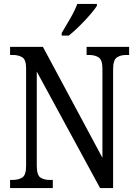

<svg xmlns="http://www.w3.org/2000/svg" viewBox="-20 -951 695 971"><path d="M31 0V-41H43Q74 -41 93 -53.5Q112 -66 112 -113V-605Q112 -649 93 -661Q74 -673 45 -673H31V-714H197L498 -153V-605Q498 -648 479 -660.5Q460 -673 431 -673H418V-714H633V-673H618Q589 -673 570.5 -660Q552 -647 552 -601V0H486L166 -589V-113Q166 -66 184 -53.5Q202 -41 232 -41H247V0ZM292 -784Q313 -819 335.5 -858Q358 -897 371 -931H470V-921Q459 -904 435 -876Q411 -848 382 -819.5Q353 -791 328 -771H292Z"/></svg>

Font: Noto Serif Thai Condensed
Style: Regular
Weight: 400
Width: 3
Designer: Monotype Design Team
Foundry: Monotype Imaging Inc.
Version: Version 2.002; ttfautohint (v1.8.4.7-5d5b)